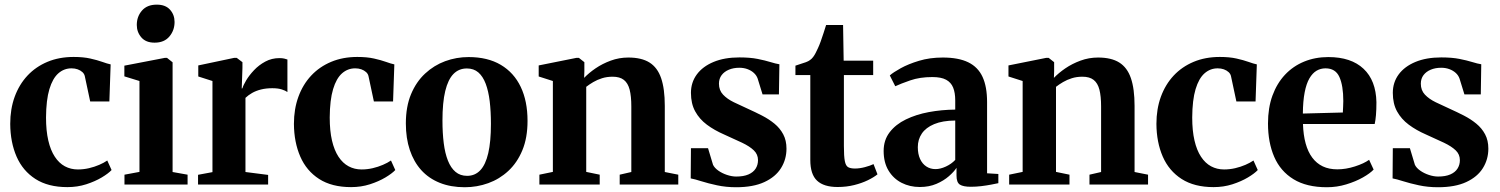

<svg xmlns="http://www.w3.org/2000/svg" viewBox="-20 -794 6452 826"><path d="M270 11Q187 11 132.5 -24Q78 -59 51.2 -120.5Q24.5 -182 24 -261Q24 -325 43.2 -377.8Q62.5 -430.5 98.2 -468.8Q134 -507 184.2 -528Q234.5 -549 296.5 -549Q338.5 -549 368.5 -542.2Q398.5 -535.5 420 -527.8Q441.5 -520 456 -517L450.5 -357.5H368L345 -465.5Q343 -476 334.5 -483.8Q326 -491.5 314 -495.8Q302 -500 287.5 -500Q255.5 -500 231 -478.5Q206.5 -457 192.5 -410.5Q178.5 -364 178 -288.5Q178 -231.5 187.8 -189.5Q197.5 -147.5 215.8 -119.8Q234 -92 259.2 -78.5Q284.5 -65 315 -65Q339.5 -65 363 -70.5Q386.5 -76 406.8 -84.8Q427 -93.5 441.5 -103.5L460 -62.5Q446 -47.5 417.5 -30.5Q389 -13.5 351 -1.2Q313 11 270 11Z M515.5 0V-42.5L580 -54.5V-445.5L515 -465.5V-511.5L689 -545H698.5L722.5 -526V-54L787 -42.5V0ZM644.5 -610.5Q607.5 -610.5 588 -633.2Q568.5 -656 568.5 -686.5Q568.5 -723 590.8 -748.5Q613 -774 654 -774H655Q692 -774 711.5 -752.2Q731 -730.5 731 -699.5Q731 -663.5 708.8 -637Q686.5 -610.5 645.5 -610.5Z M832 0V-42L894 -53.5V-445.5L833 -465V-512.5L987 -545H998.5L1023 -526.5V-502L1020 -413L1023 -414.5Q1026.5 -427 1039.2 -448.5Q1052 -470 1072.8 -492Q1093.5 -514 1121.2 -529Q1149 -544 1182 -544Q1194.5 -544 1202.8 -542Q1211 -540 1216.5 -538V-398Q1208.5 -404 1192.5 -409.2Q1176.5 -414.5 1151.5 -414.5Q1124.5 -414.5 1102.8 -409Q1081 -403.5 1064.5 -394Q1048 -384.5 1036 -373V-54L1133.5 -41.5V0Z M1490.5 11Q1407.5 11 1353 -24Q1298.5 -59 1271.8 -120.5Q1245 -182 1244.5 -261Q1244.5 -325 1263.8 -377.8Q1283 -430.5 1318.8 -468.8Q1354.5 -507 1404.8 -528Q1455 -549 1517 -549Q1559 -549 1589 -542.2Q1619 -535.5 1640.5 -527.8Q1662 -520 1676.5 -517L1671 -357.5H1588.5L1565.5 -465.5Q1563.5 -476 1555 -483.8Q1546.5 -491.5 1534.5 -495.8Q1522.5 -500 1508 -500Q1476 -500 1451.5 -478.5Q1427 -457 1413 -410.5Q1399 -364 1398.5 -288.5Q1398.5 -231.5 1408.2 -189.5Q1418 -147.5 1436.2 -119.8Q1454.5 -92 1479.8 -78.5Q1505 -65 1535.5 -65Q1560 -65 1583.5 -70.5Q1607 -76 1627.2 -84.8Q1647.5 -93.5 1662 -103.5L1680.5 -62.5Q1666.5 -47.5 1638 -30.5Q1609.5 -13.5 1571.5 -1.2Q1533.5 11 1490.5 11Z M1726 -263Q1726 -335 1748.2 -388.5Q1770.5 -442 1808.8 -477.5Q1847 -513 1895.2 -530.8Q1943.5 -548.5 1996 -548.5Q2078 -548.5 2134.5 -515Q2191 -481.5 2220.2 -420.2Q2249.5 -359 2249.5 -274Q2249.5 -201 2227.2 -147.5Q2205 -94 2167 -58.8Q2129 -23.5 2080.5 -6Q2032 11.5 1979.5 11.5Q1919 11.5 1871.8 -7.5Q1824.5 -26.5 1792.2 -62.2Q1760 -98 1743 -148.8Q1726 -199.5 1726 -263ZM1989.5 -37.5Q2023.5 -37.5 2046.2 -61.5Q2069 -85.5 2080.5 -135Q2092 -184.5 2092 -261Q2092 -314.5 2086.8 -358.2Q2081.5 -402 2069.5 -433.8Q2057.5 -465.5 2037.8 -482.5Q2018 -499.5 1988.5 -499.5Q1954 -499.5 1930.8 -475.8Q1907.5 -452 1895.5 -402.5Q1883.5 -353 1883.5 -275.5Q1883.5 -222 1889 -178.2Q1894.5 -134.5 1907 -103Q1919.5 -71.5 1939.8 -54.5Q1960 -37.5 1989.5 -37.5Z M2358.5 -54.5V-445.5L2297.5 -465V-512.5L2459.5 -545H2470.5L2494 -526.5V-488L2493 -459Q2513 -480 2542.2 -500Q2571.5 -520 2607.5 -533.2Q2643.5 -546.5 2683 -546.5Q2740 -546.5 2774.2 -525Q2808.5 -503.5 2824.2 -457.8Q2840 -412 2840 -338.5V-54L2898 -42.5V0H2646V-42.5L2696 -54V-336Q2696 -380 2688.8 -408.2Q2681.5 -436.5 2664 -450.2Q2646.5 -464 2615.5 -464Q2591 -464 2570.2 -457.5Q2549.5 -451 2532.5 -441Q2515.5 -431 2502 -420.5V-54.5L2560 -42.5V0H2300.5V-42.5Z M3147 11.5Q3103 11.5 3064.8 3.2Q3026.5 -5 2997.5 -14.2Q2968.5 -23.5 2951.5 -26.5L2952.5 -156.5H3026L3047.5 -85Q3054 -71.5 3070.2 -60Q3086.5 -48.5 3107.5 -41.5Q3128.5 -34.5 3147.5 -34.5Q3179 -34.5 3199.8 -43.5Q3220.5 -52.5 3230.8 -68.5Q3241 -84.5 3241 -105Q3241 -130 3223 -147.2Q3205 -164.5 3172.5 -180Q3140 -195.5 3095 -215.5Q3053.5 -233.5 3021.2 -257.5Q2989 -281.5 2970.8 -314.8Q2952.5 -348 2952.5 -394.5Q2952.5 -439.5 2977.8 -473.8Q3003 -508 3049.8 -527.5Q3096.5 -547 3161 -547Q3207 -547 3239.5 -540.5Q3272 -534 3294.5 -527Q3317 -520 3333 -517.5L3331 -388H3260.5L3239.5 -456Q3234.5 -470 3223.2 -480.2Q3212 -490.5 3196 -496.5Q3180 -502.5 3160.5 -502.5Q3135.5 -502.5 3115.8 -494.2Q3096 -486 3084.5 -470.8Q3073 -455.5 3073 -434Q3073 -405.5 3090.8 -386.8Q3108.5 -368 3137 -354.2Q3165.5 -340.5 3197.5 -326Q3228.5 -312 3258.2 -296.8Q3288 -281.5 3311.8 -262Q3335.5 -242.5 3349.5 -216.2Q3363.5 -190 3363.5 -154.5Q3363.5 -108.5 3340 -70.8Q3316.5 -33 3268.5 -10.8Q3220.5 11.5 3147 11.5Z M3583.5 10.5Q3524 10.5 3495 -16.8Q3466 -44 3466 -106V-471H3402V-511.5Q3412.5 -515.5 3424.5 -519Q3436.5 -522.5 3447.2 -526.5Q3458 -530.5 3464.5 -535.5Q3472.5 -541 3478.2 -548.8Q3484 -556.5 3489 -566.2Q3494 -576 3499 -587Q3504.5 -598.5 3510.8 -616Q3517 -633.5 3523.2 -652.5Q3529.5 -671.5 3534 -686.5H3607L3609.5 -533H3736.5V-471H3610.5V-165.5Q3610.5 -121.5 3614.5 -101Q3618.5 -80.5 3628.8 -74.8Q3639 -69 3658 -69Q3678.5 -69 3701 -75Q3723.5 -81 3738 -88L3755 -44Q3739 -31 3713.2 -18.5Q3687.5 -6 3654.5 2.2Q3621.5 10.5 3583.5 10.5Z M3937 10.5Q3894 10.5 3858.8 -7.5Q3823.5 -25.5 3802.5 -60.2Q3781.5 -95 3781.5 -144.5Q3781.5 -191.5 3807.5 -225.2Q3833.5 -259 3877.2 -280.2Q3921 -301.5 3976 -311.8Q4031 -322 4089.5 -322.5V-362Q4089.5 -395 4080.5 -417.2Q4071.5 -439.5 4050.2 -451Q4029 -462.5 3991 -462.5Q3937 -462.5 3896 -448.2Q3855 -434 3831.5 -423L3808 -469.5Q3822.5 -482.5 3855 -500.5Q3887.5 -518.5 3933.8 -532.5Q3980 -546.5 4036 -546.5Q4103.5 -546.5 4145.5 -526Q4187.5 -505.5 4207 -463.2Q4226.5 -421 4226.5 -355V-48.5L4275 -45.5V-6Q4264 -3.5 4244.2 0.2Q4224.5 4 4201.5 6.8Q4178.5 9.5 4157 9.5Q4124 9.5 4109.5 0.2Q4095 -9 4095 -38.5V-72Q4084.5 -55.5 4062.2 -36Q4040 -16.5 4008.5 -3Q3977 10.5 3937 10.5ZM4004.5 -66.5Q4025.5 -66.5 4049.2 -77.5Q4073 -88.5 4089.5 -106V-275.5Q4034.5 -275 3998.8 -260Q3963 -245 3945.8 -219.5Q3928.5 -194 3928.5 -161Q3928.5 -131.5 3938.2 -110.2Q3948 -89 3965.2 -77.8Q3982.5 -66.5 4004.5 -66.5Z M4379.5 -54.5V-445.5L4318.5 -465V-512.5L4480.5 -545H4491.5L4515 -526.5V-488L4514 -459Q4534 -480 4563.2 -500Q4592.5 -520 4628.5 -533.2Q4664.5 -546.5 4704 -546.5Q4761 -546.5 4795.2 -525Q4829.5 -503.5 4845.2 -457.8Q4861 -412 4861 -338.5V-54L4919 -42.5V0H4667V-42.5L4717 -54V-336Q4717 -380 4709.8 -408.2Q4702.5 -436.5 4685 -450.2Q4667.5 -464 4636.5 -464Q4612 -464 4591.2 -457.5Q4570.5 -451 4553.5 -441Q4536.5 -431 4523 -420.5V-54.5L4581 -42.5V0H4321.5V-42.5Z M5201 11Q5118 11 5063.5 -24Q5009 -59 4982.2 -120.5Q4955.5 -182 4955 -261Q4955 -325 4974.2 -377.8Q4993.5 -430.5 5029.2 -468.8Q5065 -507 5115.2 -528Q5165.5 -549 5227.5 -549Q5269.5 -549 5299.5 -542.2Q5329.5 -535.5 5351 -527.8Q5372.5 -520 5387 -517L5381.5 -357.5H5299L5276 -465.5Q5274 -476 5265.5 -483.8Q5257 -491.5 5245 -495.8Q5233 -500 5218.5 -500Q5186.5 -500 5162 -478.5Q5137.5 -457 5123.5 -410.5Q5109.5 -364 5109 -288.5Q5109 -231.5 5118.8 -189.5Q5128.5 -147.5 5146.8 -119.8Q5165 -92 5190.2 -78.5Q5215.5 -65 5246 -65Q5270.5 -65 5294 -70.5Q5317.5 -76 5337.8 -84.8Q5358 -93.5 5372.5 -103.5L5391 -62.5Q5377 -47.5 5348.5 -30.5Q5320 -13.5 5282 -1.2Q5244 11 5201 11Z M5688.5 11.5Q5601 11.5 5544.8 -23Q5488.5 -57.5 5461.8 -119.2Q5435 -181 5435 -263Q5435 -330 5454.2 -382.8Q5473.5 -435.5 5508.2 -472.5Q5543 -509.5 5590.5 -529Q5638 -548.5 5694.5 -548.5Q5792.5 -548.5 5846 -498.2Q5899.5 -448 5901.5 -354.5Q5901.5 -322 5899.5 -298.8Q5897.5 -275.5 5894 -260.5H5585.5Q5587 -213 5597 -176.8Q5607 -140.5 5625.5 -115.8Q5644 -91 5670.8 -78.2Q5697.5 -65.5 5733.5 -65.5Q5770 -65.5 5809 -78Q5848 -90.5 5870 -106.5L5889.5 -64.5Q5874 -48 5843 -30.5Q5812 -13 5771.8 -0.8Q5731.5 11.5 5688.5 11.5ZM5585 -305.5 5757 -310Q5758 -322.5 5758.2 -334.8Q5758.5 -347 5759 -359.5Q5759 -425.5 5742.2 -462.8Q5725.5 -500 5682.5 -500Q5661.5 -500 5644 -489.8Q5626.5 -479.5 5613.2 -456.8Q5600 -434 5592.8 -396.8Q5585.5 -359.5 5585 -305.5Z M6166.5 11.5Q6122.5 11.5 6084.2 3.2Q6046 -5 6017 -14.2Q5988 -23.5 5971 -26.5L5972 -156.5H6045.5L6067 -85Q6073.5 -71.5 6089.8 -60Q6106 -48.5 6127 -41.5Q6148 -34.5 6167 -34.5Q6198.5 -34.5 6219.2 -43.5Q6240 -52.5 6250.2 -68.5Q6260.5 -84.5 6260.5 -105Q6260.5 -130 6242.5 -147.2Q6224.5 -164.5 6192 -180Q6159.5 -195.5 6114.5 -215.5Q6073 -233.5 6040.8 -257.5Q6008.5 -281.5 5990.2 -314.8Q5972 -348 5972 -394.5Q5972 -439.5 5997.2 -473.8Q6022.5 -508 6069.2 -527.5Q6116 -547 6180.5 -547Q6226.5 -547 6259 -540.5Q6291.5 -534 6314 -527Q6336.5 -520 6352.5 -517.5L6350.5 -388H6280L6259 -456Q6254 -470 6242.8 -480.2Q6231.5 -490.5 6215.5 -496.5Q6199.5 -502.5 6180 -502.5Q6155 -502.5 6135.2 -494.2Q6115.5 -486 6104 -470.8Q6092.5 -455.5 6092.5 -434Q6092.5 -405.5 6110.2 -386.8Q6128 -368 6156.5 -354.2Q6185 -340.5 6217 -326Q6248 -312 6277.8 -296.8Q6307.5 -281.5 6331.2 -262Q6355 -242.5 6369 -216.2Q6383 -190 6383 -154.5Q6383 -108.5 6359.5 -70.8Q6336 -33 6288 -10.8Q6240 11.5 6166.5 11.5Z"/></svg>

Font: Merriweather 72pt
Style: Bold
Weight: 700
Version: Version 2.100